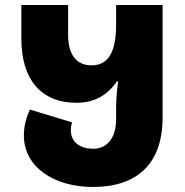

<svg xmlns="http://www.w3.org/2000/svg" viewBox="-20 -734 737 764"><path d="M350 10C524 10 627 -81 627 -266V-714H442V-636C442 -523 409 -474 344 -474C287 -474 251 -513 251 -596V-714H65V-579C65 -421 141 -325 284 -325C357 -325 408 -356 445 -410H450C444 -364 442 -331 442 -299V-259C442 -185 406 -142 351 -142C298 -142 262 -169 262 -215C262 -225 263 -236 267 -247L99 -298C83 -264 75 -229 75 -195C75 -69 195 10 350 10Z"/></svg>

Font: Noto Sans Georgian SemiCondensed Black
Style: Regular
Weight: 900
Width: 4
Designer: Monotype Design Team, Akaki Razmadze
Foundry: Google LLC
Version: Version 2.005